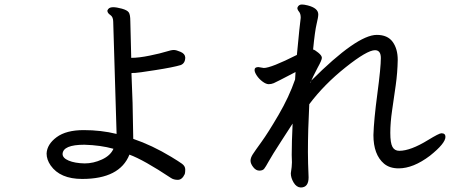

<svg xmlns="http://www.w3.org/2000/svg" viewBox="-20 -777 2040 853"><path d="M356 -51Q395 -51 433 -68.5Q471 -86 484 -116Q427 -132 355 -134Q260 -134 258 -93Q258 -75 285 -63.5Q312 -52 356 -51ZM770 22Q752 22 740 14Q618 -67 555 -90Q512 18 345 18Q247 18 205 -42Q187 -68 187 -95Q189 -136 231.5 -167.5Q274 -199 352 -199Q429 -199 498 -182L483 -680Q483 -702 470 -710.5Q457 -719 457 -730Q462 -745 482 -745Q498 -745 521.5 -738.5Q545 -732 552 -722Q559 -712 559 -683L563 -520Q597 -520 645.5 -530Q694 -540 717.5 -547.5Q741 -555 752 -555Q763 -555 782.5 -546.5Q802 -538 803 -522Q803 -496 783 -488Q750 -478 670 -465.5Q590 -453 580 -453Q564 -453 564 -452L569 -320L572 -160Q655 -132 741 -80Q774 -60 788.5 -49.5Q803 -39 803 -24Q803 -11 801 -4Q789 22 770 22Z M1316 56Q1297 55 1284.5 34Q1272 13 1272 -7Q1277 -38 1277 -56Q1276 -68 1276 -89Q1276 -145 1280 -228Q1271 -214 1229.5 -150Q1188 -86 1174 -60.5Q1160 -35 1153.5 -27Q1147 -19 1132 -19Q1117 -19 1105 -34.5Q1093 -50 1093 -63Q1093 -76 1103 -91.5Q1113 -107 1142 -147Q1171 -187 1217.5 -266.5Q1264 -346 1291 -424L1293 -457Q1207 -412 1196 -407.5Q1185 -403 1174 -403Q1162 -403 1146.5 -414.5Q1131 -426 1121 -441Q1111 -456 1111 -466Q1111 -479 1128 -479L1152 -475Q1184 -475 1299 -533Q1312 -671 1316 -698Q1316 -716 1308.5 -725Q1301 -734 1301 -742Q1306 -757 1321 -757Q1331 -757 1347 -753Q1394 -741 1394 -713Q1394 -701 1386.5 -670Q1379 -639 1371 -557Q1378 -556 1394 -543Q1410 -530 1410 -520Q1410 -510 1391 -476Q1369 -434 1359 -410V-408Q1360 -408 1363 -419Q1566 -622 1654 -622Q1702 -622 1724.5 -591Q1747 -560 1747 -511Q1746 -454 1738 -397.5Q1730 -341 1722 -286.5Q1714 -232 1714 -187Q1714 -142 1723.5 -124.5Q1733 -107 1754 -107Q1804 -107 1882 -155Q1931 -185 1941 -185Q1959 -185 1959 -169Q1959 -140 1890 -85Q1816 -29 1751 -29Q1711 -29 1686 -50Q1639 -90 1639 -177Q1641 -244 1656.5 -360.5Q1672 -477 1672 -519Q1672 -554 1646 -554Q1611 -554 1515.5 -478Q1420 -402 1354 -314Q1348 -198 1348 -102Q1348 -58 1351 11Q1351 56 1316 56Z"/></svg>

Font: LXGW WenKai Lite
Style: Bold
Weight: 700
Designer: LXGW / Fontworks Inc.
Foundry: LXGW / Fontworks Inc.
Version: Version 1.330;April 28, 2024